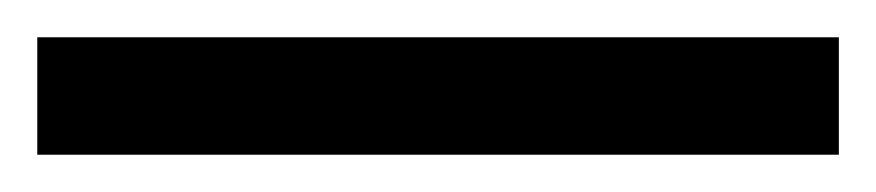

<svg xmlns="http://www.w3.org/2000/svg" viewBox="-22 63 470 103"><path d="M428 146H-2V83H428Z"/></svg>

Font: Noto Sans Display ExtraCondensed
Style: Regular
Weight: 400
Width: 2
Version: Version 2.003